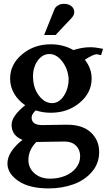

<svg xmlns="http://www.w3.org/2000/svg" viewBox="-20 -726 571 1020"><path d="M19.5 142.1Q19.5 109.9 41.7 76.9Q64 43.9 99.6 17.1Q41.5 -5.9 41.5 -63Q41.5 -108.9 113.8 -167Q76.2 -192.4 54.9 -229.2Q33.7 -266.1 33.7 -308.6Q33.7 -383.8 97.2 -437.3Q160.6 -490.7 250 -490.7Q316.4 -490.7 370.1 -460Q417 -475.1 459 -475.1Q486.8 -475.1 527.3 -466.8L517.1 -433.1Q511.7 -434.1 506.3 -435.1Q501 -436 498 -437L495.1 -438Q475.1 -437.5 430.7 -408.7Q466.8 -363.3 466.8 -308.6Q466.8 -233.4 403.3 -180.2Q339.8 -127 250 -127Q207 -127 169.9 -139.6Q147.9 -119.1 147.9 -101.6Q147.9 -61.5 204.1 -61.5Q228 -61.5 265.9 -62.5Q303.7 -63.5 335.9 -63.5Q418.5 -63.5 462.6 -22.5Q506.8 18.6 506.8 82Q506.8 142.1 468.5 186.8Q430.2 231.4 369.9 253.2Q309.6 274.9 238.3 274.9Q135.7 274.9 77.6 235.4Q19.5 195.8 19.5 142.1ZM245.6 223.1Q287.6 223.1 323.7 209.2Q359.9 195.3 382.8 167.5Q405.8 139.6 405.8 104Q405.8 69.3 383.5 47.6Q361.3 25.9 323.7 25.9Q286.1 25.9 246.6 27.1Q207 28.3 172.9 28.3Q130.9 71.3 130.9 123.5Q130.9 166.5 163.1 194.8Q195.3 223.1 245.6 223.1ZM155.8 -309.1Q158.2 -254.9 188 -216.6Q217.8 -178.2 256.8 -178.2Q293.9 -178.2 319.3 -217Q344.7 -255.9 344.7 -308.1Q340.8 -360.8 310.5 -399.9Q280.3 -439 242.7 -439Q205.6 -439 180.4 -404.1Q155.3 -369.1 155.3 -318.8Q155.3 -317.4 155.5 -314Q155.8 -310.5 155.8 -309.1ZM275.4 -540H214.4L269.5 -677.2Q273.9 -688 287.4 -696.8Q300.8 -705.6 319.8 -705.6Q343.8 -705.6 359.1 -693.4Q374.5 -681.2 374.5 -661.6Q374.5 -645 360.8 -631.3H361.3Q347.2 -616.7 318.1 -585.7Q289.1 -554.7 275.4 -540Z"/></svg>

Font: Flanker
Style: Bold
Weight: 700
Designer: Flanker
Foundry: Flanker
Version: Version 2.021